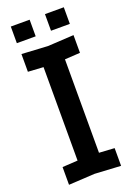

<svg xmlns="http://www.w3.org/2000/svg" viewBox="-162 -914 674 977"><g transform="rotate(-20 175.0 -425.0)"><path d="M34 4V-92L117 -97V-603L34 -608V-704L175 -696L316 -704V-608L233 -603V-97L316 -92V4L175 -4ZM31 -764V-854H133V-764ZM216 -764V-854H318V-764Z"/></g></svg>

Font: Tektur SemiCondensed Medium
Style: Regular
Weight: 500
Width: 4
Designer: Adam Jagosz
Foundry: Adam Jagosz
Version: Version 1.005;gftools[0.9.30]